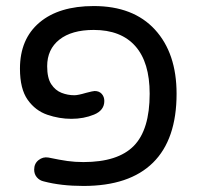

<svg xmlns="http://www.w3.org/2000/svg" viewBox="-20 -632 653 635"><path d="M256 -17Q182 -17 125 -32Q111 -35 102 -45.5Q93 -56 93 -71Q93 -91 107.5 -102.5Q122 -114 140 -111Q178 -103 203 -99.5Q228 -96 256 -96Q370 -96 422.5 -149.5Q475 -203 475 -322Q475 -426 427.5 -479.5Q380 -533 290 -533Q217 -533 176.5 -501Q136 -469 136 -413Q136 -374 149.5 -353.5Q163 -333 183.5 -325Q204 -317 226 -317Q238 -317 265 -325Q288 -331 293 -331Q308 -331 316.5 -321.5Q325 -312 325 -298Q325 -267 291 -253Q257 -239 216 -239Q176 -239 136.5 -252.5Q97 -266 71.5 -302Q46 -338 46 -405Q46 -503 110.5 -557.5Q175 -612 290 -612Q421 -612 492.5 -534Q564 -456 564 -322Q564 -171 486 -94Q408 -17 256 -17Z"/></svg>

Font: Huninn
Style: Regular
Weight: 400
Designer: justfont
Foundry: justfont
Version: Version 1.003